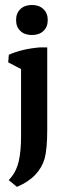

<svg xmlns="http://www.w3.org/2000/svg" viewBox="-20 -563 256 752"><path d="M46.4 168.9 14.2 142.6 25.4 129.4Q44.9 105.5 53.7 67.4Q62.5 29.3 62.5 -31.2V-292.5L12.2 -318.8L14.6 -348.6Q66.4 -371.6 136.7 -377.4H165V-54.2Q165 20 154.8 58.1Q144.5 93.8 117.9 121.8Q91.3 149.9 46.4 168.9ZM105 -425.8Q76.7 -425.8 59.8 -441.7Q43 -457.5 43 -484.4Q43 -511.2 59.8 -527.3Q76.7 -543.5 105 -543.5Q133.3 -543.5 150.1 -527.3Q167 -511.2 167 -484.4Q167 -457.5 150.1 -441.7Q133.3 -425.8 105 -425.8Z"/></svg>

Font: Markazi Text SemiBold
Style: Regular
Weight: 600
Designer: Borna Izadpanah (Arabic designer), Fiona Ross (Arabic design director) and Florian Runge (Latin designer)
Foundry: Borna Izadpanah and Florian Runge
Version: Version 1.001; ttfautohint (v1.8.3)